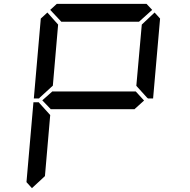

<svg xmlns="http://www.w3.org/2000/svg" viewBox="-20 -1020 984 995"><path d="M145.5 -44.9 117.2 -76.2 153.3 -490.2H180.7L184.6 -485.4L240.2 -423.8L212.9 -107.4ZM186.5 -514.6 182.6 -509.8H155.3L191.4 -923.8L225.6 -955.1L281.2 -892.6L253.9 -576.2ZM240.2 -968.8 274.4 -1000H739.3L768.6 -968.8L700.2 -907.2H297.9ZM726.6 -499 675.8 -453.1V-454.1H244.1V-453.1L199.2 -500L252 -546.9V-545.9H683.6ZM781.2 -955.1 809.6 -923.8 773.4 -509.8H747.1L742.2 -513.7L686.5 -575.2L714.8 -892.6Z"/></svg>

Font: my7seg
Style: Book
Weight: 400
Italic angle: -5°
Designer: Keshikan(Twitter:@keshinomi_88pro)
Version: Version 0.46